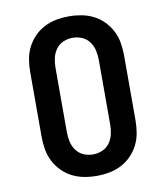

<svg xmlns="http://www.w3.org/2000/svg" viewBox="-84 -813 768 890"><g transform="rotate(-10 300.0 -367.5)"><path d="M300 8Q270 8 240.5 2.5Q211 -3 184.5 -16.5Q158 -30 137 -51.5Q116 -73 102.5 -99.5Q89 -126 84 -156Q79 -186 79 -215V-520Q79 -549 84 -579Q89 -609 102.5 -635.5Q116 -662 137 -683.5Q158 -705 184.5 -718.5Q211 -732 240.5 -737.5Q270 -743 300 -743Q330 -743 359.5 -737.5Q389 -732 415.5 -718.5Q442 -705 463 -683.5Q484 -662 497.5 -635.5Q511 -609 516 -579Q521 -549 521 -520V-215Q521 -186 516 -156Q511 -126 497.5 -99.5Q484 -73 463 -51.5Q442 -30 415.5 -16.5Q389 -3 359.5 2.5Q330 8 300 8ZM300 -93Q323 -93 344 -102Q365 -111 378.5 -129.5Q392 -148 397 -170.5Q402 -193 402 -215V-520Q402 -542 397 -564.5Q392 -587 378.5 -605.5Q365 -624 344 -633Q323 -642 300 -642Q277 -642 256 -633Q235 -624 221.5 -605.5Q208 -587 203 -564.5Q198 -542 198 -520V-215Q198 -193 203 -170.5Q208 -148 221.5 -129.5Q235 -111 256 -102Q277 -93 300 -93Z"/></g></svg>

Font: Iosevka Plex Etoile
Style: Bold
Weight: 700
Designer: Belleve Invis
Foundry: Belleve Invis
Version: Version 25.1.1; ttfautohint (v1.8.4)